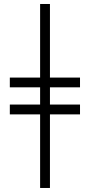

<svg xmlns="http://www.w3.org/2000/svg" viewBox="-20 -728 451 963"><path d="M230.5 -154.3V214.8H181.2V-154.3H29.3V-203.6H181.2V-290H29.3V-338.9H181.2V-708H230.5V-338.9H381.3V-290H230.5V-203.6H381.3V-154.3Z"/></svg>

Font: Doulos SIL
Style: Regular
Weight: 400
Designer: Walt Agee, Victor Gaultney, Peter Martin, Debbi Hosken
Foundry: SIL International
Version: Version 4.110; 2011; Maintenance release